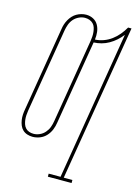

<svg xmlns="http://www.w3.org/2000/svg" viewBox="-139 -817 778 1095"><g transform="rotate(15 250.0 -269.5)"><path d="M257 205V187H327L472 -690Q457 -671 439 -655Q421 -639 400 -627Q379 -615 356.5 -609Q334 -603 311 -602L229 -107Q226 -85 217.5 -64Q209 -43 193.5 -26Q178 -9 156.5 -0.5Q135 8 113 8Q97 8 81.5 3Q66 -2 55 -12.5Q44 -23 38 -37.5Q32 -52 29.5 -68Q27 -84 28 -100.5Q29 -117 32 -133L114 -628Q116 -643 120.5 -657Q125 -671 132.5 -684.5Q140 -698 150.5 -709.5Q161 -721 174 -728.5Q187 -736 201.5 -740Q216 -744 230 -744Q253 -744 272 -734Q291 -724 301.5 -705.5Q312 -687 314.5 -665Q317 -643 314 -620Q339 -621 364 -630Q389 -639 410.5 -655Q432 -671 449 -691.5Q466 -712 479 -735H499L346 187H397V205ZM114 -10Q132 -10 150 -18Q168 -26 181 -41Q194 -56 200.5 -73.5Q207 -91 210 -110L292 -605Q294 -618 295 -632Q296 -646 294.5 -659.5Q293 -673 289 -685.5Q285 -698 276 -707Q267 -716 254.5 -720.5Q242 -725 228 -725Q210 -725 192 -716.5Q174 -708 161.5 -693.5Q149 -679 142.5 -661Q136 -643 133 -625L51 -130Q49 -117 48 -103Q47 -89 48.5 -76Q50 -63 54 -50.5Q58 -38 66.5 -28.5Q75 -19 87.5 -14.5Q100 -10 114 -10Z"/></g></svg>

Font: Iosevka Slab Thin Oblique
Style: Regular
Weight: 100
Italic angle: -9°
Monospace: yes
Designer: Belleve Invis
Foundry: Belleve Invis
Version: Version 11.1.0; ttfautohint (v1.8.3)